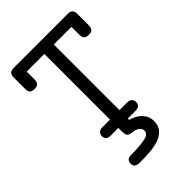

<svg xmlns="http://www.w3.org/2000/svg" viewBox="-241 -705 1007 1007"><g transform="rotate(-45 262.5 -201.5)"><path d="M26 -574Q26 -597 36 -604Q46 -611 63 -611H463Q477 -611 484 -606.5Q491 -602 494 -596Q497 -590 497.5 -583.5Q498 -577 498 -573V-491Q498 -478 492 -466.5Q486 -455 465 -455H464Q459 -455 453 -455.5Q447 -456 441.5 -459Q436 -462 432 -469Q428 -476 428 -488V-549H297V-62H356Q376 -61 382.5 -51Q389 -41 389 -31Q389 -20 385.5 -14Q382 -8 376.5 -5Q371 -2 364.5 -1Q358 0 353 0H297V10Q322 17 341 29Q358 40 371.5 59Q385 78 385 107Q385 143 365.5 163.5Q346 184 316.5 193.5Q287 203 252 205.5Q217 208 186 208H174Q165 208 152.5 203Q140 198 140 177Q140 166 147.5 156.5Q155 147 176 147H195Q246 146 280 138.5Q314 131 314 107Q314 89 298.5 79.5Q283 70 267 68Q258 67 251 66Q244 65 238.5 61.5Q233 58 230 50Q227 42 227 26V0H173Q169 0 162.5 -0.5Q156 -1 150 -4Q144 -7 139.5 -13.5Q135 -20 135 -31Q135 -42 142.5 -51.5Q150 -61 168 -62H227V-549H96V-495Q96 -490 95.5 -483Q95 -476 92 -470Q89 -464 82 -459.5Q75 -455 62 -455H58Q47 -455 37 -461Q27 -467 26 -487Z"/></g></svg>

Font: CMU Typewriter Custom
Style: Regular
Weight: 500
Monospace: yes
Version: Version 0.7.0